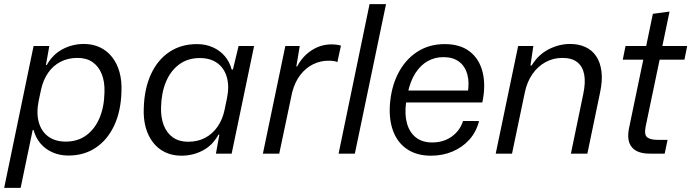

<svg xmlns="http://www.w3.org/2000/svg" viewBox="-33 -749 3370 936"><path d="M-12.7 167 130.7 -524.7H207.4L190.9 -432.3L195 -432Q223.6 -483.4 271.9 -509.1Q320.1 -534.7 375.9 -534.7Q419.6 -534.7 454.4 -518.1Q489.3 -501.6 513.5 -470.7Q537.7 -439.9 549.6 -397.4Q561.4 -354.9 559.1 -302.3Q556.6 -207.4 523.9 -137.5Q491.3 -67.6 434.1 -29.1Q377 9.3 300 9.3Q257.9 9.3 222.8 -6.3Q187.7 -21.9 164.1 -49.9Q140.6 -78 130.9 -114.9H126.3L67.6 167ZM287.6 -58.7Q345.7 -58.7 387.3 -89.1Q428.9 -119.4 451.9 -173.2Q474.9 -227 476.3 -298Q478.3 -349.9 463.1 -387.6Q448 -425.4 418.4 -446.1Q388.7 -466.7 345.1 -466.7Q298.3 -466.7 261.7 -447.6Q225.1 -428.4 201.2 -393.6Q177.3 -358.7 167 -311.6L155.6 -257.7Q143.6 -198.6 155.9 -153.6Q168.3 -108.7 202.1 -83.7Q235.9 -58.7 287.6 -58.7Z M851.1 10Q807.4 10 772.6 -6.6Q737.7 -23.1 713.5 -54Q689.3 -84.9 677.4 -127.4Q665.6 -169.9 667.9 -222.4Q670.7 -317.6 703.2 -387.7Q735.7 -457.9 793 -495.9Q850.3 -534 927 -534Q969.9 -534 1004.6 -518.4Q1039.3 -502.9 1063 -475.1Q1086.7 -447.4 1096.4 -409.9H1102.4L1130.1 -524.7H1205.7L1096.3 0H1019.6L1036.4 -92.4L1032 -92.7Q1004.4 -41.3 956.1 -15.6Q907.9 10 851.1 10ZM883.6 -58Q931.1 -58 967.2 -77.1Q1003.3 -96.3 1027.7 -131.6Q1052.1 -167 1061.7 -213.1L1072.9 -267Q1085.6 -326.1 1073.2 -371.1Q1060.9 -416 1027.1 -441Q993.3 -466 940.9 -466Q883 -466 841.3 -435.6Q799.6 -405.3 776.7 -351.5Q753.9 -297.7 752.1 -226.7Q750.4 -175.6 765.6 -137.4Q780.7 -99.3 810.7 -78.6Q840.7 -58 883.6 -58Z M1248.6 0 1358 -524.7H1428.3L1411.6 -425.1H1415.7Q1441.4 -474.6 1486 -503.6Q1530.6 -532.6 1582.7 -532.6Q1597.3 -532.6 1609.4 -530.9Q1621.6 -529.1 1629.1 -526.4L1611.6 -446.1Q1604.9 -450.1 1592.9 -451.6Q1581 -453.1 1568.3 -453.1Q1529.4 -453.1 1494 -436Q1458.6 -418.9 1431.8 -384.7Q1405 -350.6 1391.3 -298.9L1328.3 0Z M1617.6 0 1768.6 -729H1848.9L1696.9 0Z M2068 10Q2000.2 10 1953.4 -20.6Q1906.7 -51.2 1885 -106.3Q1863.3 -161.5 1867.5 -234.7Q1873.3 -323.3 1907.8 -390.7Q1942.2 -458 2000.4 -496Q2058.7 -534 2134.5 -534Q2210.7 -534 2257.3 -497.6Q2304 -461.2 2319.9 -396.8Q2335.8 -332.3 2318.3 -249.5H1946.7Q1938.8 -190.8 1951.2 -146.9Q1963.7 -103 1994.8 -78.7Q2026 -54.5 2073.7 -54.5Q2129.3 -54.5 2169.2 -83.2Q2209.2 -112 2224.5 -159.3L2302.5 -158.8Q2288.8 -105.5 2254.7 -67.8Q2220.5 -30.2 2172.4 -10.1Q2124.3 10 2068 10ZM1954.3 -293.2 1943.2 -307.7H2259.3L2246.5 -292.8Q2256.3 -346.2 2245.3 -386.3Q2234.3 -426.3 2204.8 -448.4Q2175.2 -470.5 2128.5 -470.5Q2086.7 -470.5 2051.8 -450.9Q2017 -431.3 1991.8 -392.2Q1966.7 -353 1954.3 -293.2Z M2383.6 0 2493 -524.7H2567L2553 -429.9H2558.9Q2591.4 -483.1 2642.2 -508.9Q2693 -534.7 2746.3 -534.7Q2787.6 -534.7 2820.1 -520Q2852.7 -505.3 2873 -475.6Q2893.3 -446 2899.1 -401.5Q2905 -357 2892.1 -296.7L2830.4 0H2750.1L2810.1 -289.1Q2822.4 -346.3 2815 -385.6Q2807.6 -425 2781.1 -445.9Q2754.7 -466.7 2708.4 -466.7Q2664.3 -466.7 2626.4 -446.1Q2588.6 -425.4 2562.4 -387.7Q2536.3 -350 2525.6 -298.7L2463.1 0Z M3135.4 0Q3072.4 0 3046.8 -31.9Q3021.1 -63.9 3033.6 -124.6L3103 -458.1H3003L3016.4 -524.7H3117.1L3149.7 -681.6L3231 -692.6L3196.1 -524.7H3317L3303.6 -458.1H3182.7L3114.7 -133Q3106.4 -92 3122 -79.6Q3137.6 -67.3 3172.1 -67.3H3221.4L3207.3 0Z"/></svg>

Font: Mona Sans
Style: Italic
Weight: 200
Italic angle: -11.6951°
Designer: Deni Anggara
Foundry: GitHub
Version: Version 2.000